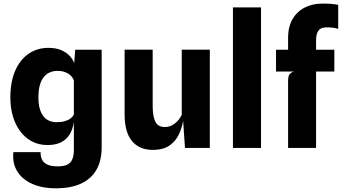

<svg xmlns="http://www.w3.org/2000/svg" viewBox="-20 -822 1905 1067"><path d="M298 224.5Q217 225.5 160 200.2Q103 175 75.2 129Q47.5 83 54.5 23.5H205.5Q205 46 213 63.8Q221 81.5 242 92Q263 102.5 301 102.5Q336 102.5 355.2 92.2Q374.5 82 382.5 61.5Q390.5 41 390.5 10.5V-143Q383.5 -99.5 364.8 -71.5Q346 -43.5 316 -29.8Q286 -16 244.5 -16Q195 -16 156.8 -36.5Q118.5 -57 91.8 -93.2Q65 -129.5 51.2 -177.2Q37.5 -225 37.5 -279.5Q37.5 -368 64.8 -429.8Q92 -491.5 139.8 -523.8Q187.5 -556 249 -556Q288.5 -556 317.2 -544.5Q346 -533 365 -513.8Q384 -494.5 392.5 -471L398 -545.5H545V-4Q545 69 517 119.5Q489 170 434.2 196.5Q379.5 223 298 224.5ZM296 -143Q321.5 -143 340.8 -148.8Q360 -154.5 372.5 -164.2Q385 -174 390.5 -185V-374Q385.5 -389.5 373.5 -401.5Q361.5 -413.5 342.8 -420.8Q324 -428 299.5 -428Q249.5 -428 221.5 -391.5Q193.5 -355 193.5 -280Q193.5 -215 219 -179Q244.5 -143 296 -143Z M828.5 11Q754.5 11 713.5 -38.2Q672.5 -87.5 672.5 -187V-546H828.5V-239Q828.5 -188.5 836.8 -162Q845 -135.5 860 -125.8Q875 -116 896 -116Q927 -116 952.2 -136.2Q977.5 -156.5 990 -184V-546H1146V0H1008L994 -206L1000 -164.5Q994 -119.5 976.2 -79.5Q958.5 -39.5 923.2 -14.2Q888 11 828.5 11Z M1274.5 0V-781H1430.5V0Z M1581 0V-373.5Q1581 -398.5 1589.8 -409.5Q1598.5 -420.5 1614.5 -424.5L1581 -523.5V-610.5Q1581 -674.5 1606.5 -717Q1632 -759.5 1675 -780.8Q1718 -802 1769.5 -802Q1805 -802 1823.2 -800.2Q1841.5 -798.5 1859.5 -795V-661.5Q1848.5 -665.5 1831.5 -667.8Q1814.5 -670 1794 -670Q1777 -670 1764 -663.8Q1751 -657.5 1743.8 -641.2Q1736.5 -625 1736.5 -595.5V0ZM1514 -424.5V-545.5H1838V-424.5Z"/></svg>

Font: Spline Sans
Style: Regular
Weight: 400
Designer: Eben Sorkin, Mirko Velimirovic
Foundry: Sorkin Type
Version: Version 1.001